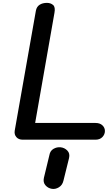

<svg xmlns="http://www.w3.org/2000/svg" viewBox="-20 -948 732 1303"><path d="M134.5 0Q106 0 90.8 -17.8Q75.5 -35.5 80 -62L223.5 -875Q228.5 -902.5 248.8 -915.5Q269 -928.5 298.5 -928.5Q323.5 -928.5 340.2 -914.2Q357 -900 349.5 -860.5L218.5 -113.5H628.5Q658 -113.5 675 -97.5Q692 -81.5 692 -59Q692 -36 675 -18Q658 0 628.5 0ZM332 333.5Q306 329.5 288.5 309.5Q271 289.5 278 258.5L315 105.5Q320 75.5 343 62.2Q366 49 391 51.5Q418.5 54.5 437.2 74Q456 93.5 448.5 125L410.5 278.5Q403.5 308.5 379.8 323Q356 337.5 332 333.5Z"/></svg>

Font: Edu AU VIC WA NT Pre SemiBold
Style: Regular
Weight: 600
Designer: Tina and Corey Anderson, Eben Sorkin, Mirko Velimirovic
Foundry: Google for Education
Version: Version 1.001